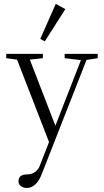

<svg xmlns="http://www.w3.org/2000/svg" viewBox="-20 -708 525 973"><path d="M207 -498.5 184.1 -510.7 262.7 -688.5 311 -661.6ZM116.7 244.6Q98.6 244.6 86.2 235.4Q73.7 226.1 73.7 210.9Q73.7 175.8 117.7 175.8Q140.1 175.8 157 163.8Q173.8 151.9 180.7 134.3L228.5 11.7L66.4 -405.8L11.7 -413.1V-435.1H197.3V-413.1L131.3 -405.8L260.7 -70.8L390.1 -403.3L307.6 -413.1V-435.1H475.1V-413.1L418.5 -404.3L190.9 175.8Q177.7 210 158 227.3Q138.2 244.6 116.7 244.6Z"/></svg>

Font: Elstob Light
Style: Regular
Weight: 300
Designer: Peter S. Baker
Version: Version 1.015